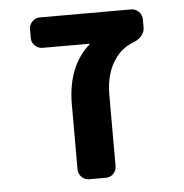

<svg xmlns="http://www.w3.org/2000/svg" viewBox="-44 -590 588 614"><g transform="rotate(-5 250.0 -283.5)"><path d="M217.8 -18.6Q204.1 -18.6 193.8 -28.8Q183.6 -39.1 183.6 -53.7V-261.7Q183.6 -329.1 206.1 -378.9Q223.6 -418.9 255.9 -447.3Q256.8 -448.2 256.3 -449.2Q255.9 -450.2 254.9 -450.2H106.4Q91.8 -450.2 81.5 -460.4Q71.3 -470.7 71.3 -484.4V-512.7Q71.3 -527.3 81.5 -537.6Q91.8 -547.9 106.4 -547.9H398.4Q413.1 -547.9 423.3 -537.6Q433.6 -527.3 433.6 -512.7V-486.3Q433.6 -472.7 423.8 -460.9Q414.1 -449.2 399.4 -443.4Q361.3 -429.7 337.9 -396.5Q305.7 -351.6 305.7 -281.2V-53.7Q305.7 -39.1 295.9 -28.8Q286.1 -18.6 271.5 -18.6Z"/></g></svg>

Font: Rounded-L Mgen+ 1m medium
Style: Regular
Weight: 500
Designer: [Source Han Sans]
Ryoko NISHIZUKA  (kana & ideographs); Paul D. Hunt (Latin, Greek & Cyrillic); Wenlong ZHANG  (bopomofo
Version: Version 1.059.20150602